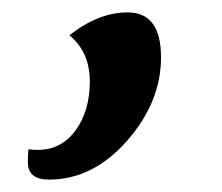

<svg xmlns="http://www.w3.org/2000/svg" viewBox="-20 -153 359 310"><path d="M41 89Q79 89 102 57.5Q125 26 125 -21.5Q125 -69 92 -96Q139 -133 186 -133Q240 -133 240 -60.5Q240 12 185 74.5Q130 137 59 137Q25 137 25 109Q25 97 26 88Q31 89 41 89Z"/></svg>

Font: Paprika
Style: Regular
Weight: 400
Designer: Eduardo Rodriguez Tunni
Foundry: Eduardo Rodriguez Tunni
Version: Version 1.001